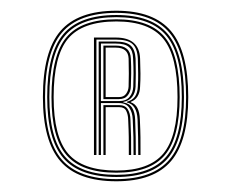

<svg xmlns="http://www.w3.org/2000/svg" viewBox="-20 -870 431 358"><path d="M197 -532Q125 -532 92.5 -569.6Q60 -607.2 60 -689Q60 -773.8 92.5 -811.9Q125 -850 197 -850Q266.8 -850 298.9 -811.9Q331 -773.8 331 -689Q331 -607.2 298.9 -569.6Q266.8 -532 197 -532ZM197 -536Q265 -536 296 -572.5Q327 -609 327 -689Q327 -771.8 296.1 -808.9Q265.2 -846 197 -846Q126.8 -846 95.4 -809Q64 -772 64 -689Q64 -608.5 95.5 -572.2Q127 -536 197 -536ZM197 -540Q128.8 -540 98.4 -575Q68 -610 68 -689Q68 -770.8 98.2 -806.4Q128.5 -842 197 -842Q263.5 -842 293.2 -806.2Q323 -770.5 323 -689Q323 -610.5 293.2 -575.2Q263.5 -540 197 -540ZM197 -544Q261.5 -544 290.2 -578.1Q319 -612.2 319 -689Q319 -768.5 290.5 -803.2Q262 -838 197 -838Q130.2 -838 101.1 -803.5Q72 -769 72 -689Q72 -611.8 101.2 -577.9Q130.5 -544 197 -544ZM197 -548Q132.2 -548 104.1 -580.8Q76 -613.5 76 -689Q76 -767.2 104 -800.6Q132 -834 197 -834Q260 -834 287.5 -800.4Q315 -766.8 315 -689Q315 -613.8 287.4 -580.9Q259.8 -548 197 -548ZM197 -552Q258 -552 284.5 -583.6Q311 -615.2 311 -689Q311 -765.2 284.6 -797.6Q258.2 -830 197 -830Q133.8 -830 106.9 -797.9Q80 -765.8 80 -689Q80 -615 107.1 -583.5Q134.2 -552 197 -552ZM155.2 -581V-800H195.8Q239.8 -800 241.2 -760.8Q241.8 -745 241.9 -732.8Q242 -720.5 241.2 -708.5Q241 -697.8 236.5 -690.4Q232 -683 224 -680.2V-679.2Q240 -674 240.8 -647.2Q241.8 -625.8 241.9 -614.1Q242 -602.5 242 -581H237.8Q237.8 -602.5 237.5 -614.2Q237.2 -626 236.5 -647.2Q235.2 -675.2 216.5 -679V-680.2Q226.8 -683 231.6 -689.9Q236.5 -696.8 237 -708.5Q237.8 -720.5 237.6 -733.1Q237.5 -745.8 237 -760.8Q236 -780 226.9 -788.1Q217.8 -796.2 195.8 -796.2H159.8V-581ZM172.8 -581V-674H202.2Q213.5 -674 218.2 -666.2Q223 -658.5 223.2 -647Q224.2 -625.8 224.4 -614.1Q224.5 -602.5 224.5 -581H220.2Q220.2 -602.5 220.1 -614.1Q220 -625.8 219 -647Q218.8 -656.2 215.4 -663.2Q212 -670.2 202.5 -670.2H177V-581ZM164 -581V-792.5H195.8Q215.2 -792.5 223.5 -785.1Q231.8 -777.8 232.8 -760.8Q233.2 -745.5 233.2 -733.1Q233.2 -720.8 232.8 -708.5Q232.2 -696.8 226.5 -689.4Q220.8 -682 210 -680V-679Q221.5 -677.2 226.5 -668.9Q231.5 -660.5 232 -647.2Q232.8 -625.8 233 -614.1Q233.2 -602.5 233.2 -581H229Q229 -602.5 228.8 -614.2Q228.5 -626 227.5 -647.2Q227 -660.5 221 -669.1Q215 -677.8 201.8 -677.8H168.2V-581ZM168.2 -681.5H201.8Q215 -681.5 221.5 -689.2Q228 -697 228.5 -708.5Q229 -720.8 229 -733Q229 -745.2 228.2 -760.8Q227.8 -775.8 220.5 -782.2Q213.2 -788.8 195.8 -788.8H168.2ZM172.8 -685.2V-785H195.8Q223 -785 224 -760.8Q224.8 -745 224.6 -732.8Q224.5 -720.5 224 -708.8Q223.8 -699.2 218.2 -692.2Q212.8 -685.2 201.8 -685.2ZM177 -689H201.8Q210.8 -689 215.1 -695.1Q219.5 -701.2 219.8 -708.8Q220.2 -720.5 220.2 -732.6Q220.2 -744.8 219.8 -760.8Q219 -781.2 195.8 -781.2H177Z"/></svg>

Font: Big Shoulders Inline Text Thin
Style: Regular
Weight: 100
Designer: Patric King
Foundry: XO Type Co
Version: Version 2.002